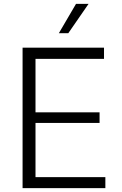

<svg xmlns="http://www.w3.org/2000/svg" viewBox="-20 -975 633 995"><path d="M97 0H526V-57H164V-338H496V-393H164V-670H519V-728H97ZM285 -803H334L439 -955H374Z"/></svg>

Font: Wafeq Light
Style: Regular
Weight: 300
Designer: Rasmus Andersson & Azza Alameddine
Foundry: Google & TypeTogether
Version: Version 3.000;January 28, 2025;FontCreator 15.0.0.3014 64-bi